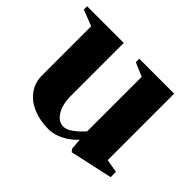

<svg xmlns="http://www.w3.org/2000/svg" viewBox="-136 -677 870 870"><g transform="rotate(45 299.0 -242.0)"><path d="M254 17Q197 17 153 -2Q109 -21 84.5 -55.5Q60 -90 60 -134V-450L-17 -480V-501H218V-162Q218 -108 239 -73.5Q260 -39 293 -39Q313 -39 338.5 -58Q364 -77 384 -101V-450L318 -478V-500H542V-74L606 -63V-29L401 16L391 2L387 -50Q363 -22 326 -2.5Q289 17 254 17Z"/></g></svg>

Font: Wittgenstein Extrabold
Style: Regular
Weight: 800
Designer: Jörg Drees
Foundry: Jörg Drees
Version: Version 1.303; ttfautohint (v1.8.4.7-5d5b)